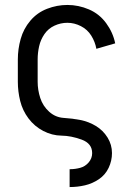

<svg xmlns="http://www.w3.org/2000/svg" viewBox="-20 -550 540 775"><path d="M261 205V133H262Q283 133 303.5 127.5Q324 122 338 105.5Q352 89 352 68Q352 29 309.5 13.5Q267 -2 228.5 -2.5Q190 -3 154.5 -21.5Q119 -40 95 -72Q71 -104 61.5 -142.5Q52 -181 52 -220V-310Q52 -352 63.5 -393Q75 -434 102.5 -466.5Q130 -499 170 -514.5Q210 -530 252 -530Q297 -530 339 -512Q381 -494 408.5 -456.5Q436 -419 445 -375L369 -353Q364 -381 348.5 -406Q333 -431 306.5 -444.5Q280 -458 252 -458Q225 -458 200 -446.5Q175 -435 159.5 -412.5Q144 -390 138 -363.5Q132 -337 132 -310V-220Q132 -187 142.5 -154.5Q153 -122 178.5 -99Q204 -76 238 -74Q272 -72 305 -65.5Q338 -59 367 -41.5Q396 -24 414 5Q432 34 432 68Q432 99 418.5 127.5Q405 156 379 173.5Q353 191 323 198Q293 205 262 205Z"/></svg>

Font: Iosevka SS01
Style: Regular
Weight: 400
Monospace: yes
Designer: Belleve Invis
Foundry: Belleve Invis
Version: 2.3.3; ttfautohint (v1.8.3)